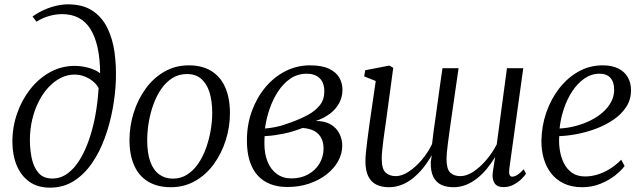

<svg xmlns="http://www.w3.org/2000/svg" viewBox="-20 -851 2954 883"><path d="M210 12Q152.5 12 114.2 -15.8Q76 -43.5 56.5 -91.2Q37 -139 37 -199Q37 -267.5 59 -330.2Q81 -393 120.2 -442.2Q159.5 -491.5 211.5 -519.8Q263.5 -548 323.5 -548Q356 -548 388.5 -538.8Q421 -529.5 440.5 -514Q440 -581 428.8 -632Q417.5 -683 396 -717.2Q374.5 -751.5 342 -768.8Q309.5 -786 265.5 -786Q237.5 -786 208 -778Q178.5 -770 147.5 -751.5L129.5 -775Q154.5 -793 182.5 -805.5Q210.5 -818 238.8 -824.5Q267 -831 292.5 -831Q362 -831 406 -801.2Q450 -771.5 474.2 -721.5Q498.5 -671.5 506.8 -610Q515 -548.5 513 -485Q511 -420 498.2 -350.8Q485.5 -281.5 462 -216.8Q438.5 -152 403 -100.5Q367.5 -49 319.5 -18.5Q271.5 12 210 12ZM221 -30Q259.5 -30 291.5 -53.8Q323.5 -77.5 348.2 -118.8Q373 -160 391 -213.2Q409 -266.5 419.5 -326.2Q430 -386 433.5 -446Q424 -464 406.5 -478Q389 -492 367.2 -500Q345.5 -508 322.5 -508Q290 -508 260 -493Q230 -478 204 -450.5Q178 -423 158.8 -385.5Q139.5 -348 128.5 -302.5Q117.5 -257 117.5 -206.5Q117.5 -163.5 126 -123Q134.5 -82.5 156.8 -56.2Q179 -30 221 -30Z M848.5 -550.5Q910 -550.5 952 -524.5Q994 -498.5 1015.8 -449.2Q1037.5 -400 1037.5 -330.5Q1037.5 -267 1018.2 -206.2Q999 -145.5 963.5 -96.5Q928 -47.5 877.8 -18.8Q827.5 10 765.5 10Q704.5 10 661.8 -15.5Q619 -41 597.2 -89.8Q575.5 -138.5 575.5 -206.5Q575.5 -271 594.8 -332.5Q614 -394 649.8 -443.2Q685.5 -492.5 736 -521.5Q786.5 -550.5 848.5 -550.5ZM839.5 -510.5Q802.5 -510.5 773.2 -492.2Q744 -474 722.2 -442.8Q700.5 -411.5 686 -372Q671.5 -332.5 664.2 -289.5Q657 -246.5 657 -205.5Q657 -147 671 -108Q685 -69 711.8 -49.2Q738.5 -29.5 775.5 -29.5Q811.5 -29.5 840.2 -47.8Q869 -66 890.8 -97.2Q912.5 -128.5 926.8 -167.8Q941 -207 948.5 -249.2Q956 -291.5 956 -332Q956 -385.5 943.8 -425.5Q931.5 -465.5 906 -488Q880.5 -510.5 839.5 -510.5Z M1301.5 9Q1257.5 9 1223 -4.5Q1188.5 -18 1164.5 -44.8Q1140.5 -71.5 1128 -111.5Q1115.5 -151.5 1115.5 -205Q1115.5 -277 1138 -339.2Q1160.5 -401.5 1200.2 -449.2Q1240 -497 1292.8 -523.8Q1345.5 -550.5 1405.5 -550.5Q1460.5 -550.5 1493.2 -534.8Q1526 -519 1540.5 -493.8Q1555 -468.5 1555 -438.5Q1555 -405 1540 -377Q1525 -349 1497.2 -328Q1469.5 -307 1432 -294.5Q1473.5 -295 1500.5 -279Q1527.5 -263 1540.8 -236.8Q1554 -210.5 1554 -181.5Q1554 -144 1535 -109.8Q1516 -75.5 1481.8 -48.8Q1447.5 -22 1401.5 -6.5Q1355.5 9 1301.5 9ZM1320 -30.5Q1364 -30.5 1397.2 -49Q1430.5 -67.5 1449.2 -98.8Q1468 -130 1468 -168Q1468 -194.5 1458 -215Q1448 -235.5 1426.8 -247.8Q1405.5 -260 1372 -262.5Q1364.5 -260 1351.8 -255.2Q1339 -250.5 1322 -245.5Q1305 -240.5 1285 -236.5Q1267.5 -233 1245.5 -229.5Q1223.5 -226 1197 -225Q1196.5 -216.5 1196.2 -208.5Q1196 -200.5 1196 -190Q1196 -143 1210.8 -107Q1225.5 -71 1253.5 -50.8Q1281.5 -30.5 1320 -30.5ZM1198.5 -260Q1222 -262 1241.8 -265.8Q1261.5 -269.5 1280.2 -275.2Q1299 -281 1319 -288.5Q1360.5 -303.5 1395 -322Q1429.5 -340.5 1450.5 -366.5Q1471.5 -392.5 1471.5 -430.5Q1471.5 -470.5 1450.2 -491.2Q1429 -512 1390.5 -512Q1348.5 -512 1315.5 -489.5Q1282.5 -467 1258.5 -430Q1234.5 -393 1219.5 -348.8Q1204.5 -304.5 1198.5 -260Z M1754 -284Q1752 -269.5 1748.8 -248.5Q1745.5 -227.5 1742.8 -204.2Q1740 -181 1737.8 -159.5Q1735.5 -138 1735.5 -122Q1735.5 -74.5 1753 -57.8Q1770.5 -41 1800.5 -41Q1828 -41 1859.5 -61.5Q1891 -82 1919.5 -115.5Q1948 -149 1967 -188.5Q1970 -218 1974.5 -250.2Q1979 -282.5 1983.5 -313Q1989 -351.5 1994 -389.8Q1999 -428 2004.5 -465.2Q2010 -502.5 2015 -537.5H2089Q2076 -448.5 2066.8 -383.8Q2057.5 -319 2051 -274Q2044.5 -229 2040.8 -199.2Q2037 -169.5 2035.2 -151Q2033.5 -132.5 2033.5 -120.5Q2033.5 -74 2050.2 -57.5Q2067 -41 2097.5 -41Q2125.5 -41 2156.2 -61Q2187 -81 2215.5 -114Q2244 -147 2264.5 -187L2311.5 -537.5H2386.5L2322.5 -77Q2320 -58 2323.2 -48.2Q2326.5 -38.5 2335.5 -38.5Q2346 -38.5 2359 -46.5Q2372 -54.5 2388.5 -72.5L2399 -52.5Q2394 -43.5 2379.2 -28.8Q2364.5 -14 2343 -2.2Q2321.5 9.5 2295.5 9.5Q2266 9.5 2254 -9.2Q2242 -28 2246.5 -60L2257 -129Q2239 -99 2217.8 -73.5Q2196.5 -48 2172.2 -29.2Q2148 -10.5 2121.2 -0.2Q2094.5 10 2065.5 10Q2033.5 10 2010 -0.8Q1986.5 -11.5 1973.5 -36.5Q1960.5 -61.5 1961 -103.5L1965.5 -137.5Q1948 -106 1926.5 -79.2Q1905 -52.5 1880 -32.2Q1855 -12 1827 -1Q1799 10 1768.5 10Q1735.5 10 1711.2 -1.8Q1687 -13.5 1673.8 -40Q1660.5 -66.5 1660.5 -110.5Q1660.5 -125.5 1663 -150.5Q1665.5 -175.5 1669 -203.5Q1672.5 -231.5 1675.8 -255Q1679 -278.5 1680.5 -289.5L1708 -478.5L1655 -499.5L1659.5 -528L1771 -549.5L1788.5 -539Z M2852.5 -87.5Q2837.5 -67 2808.8 -44.2Q2780 -21.5 2741.2 -5.8Q2702.5 10 2658 10Q2608.5 10 2572.5 -7.5Q2536.5 -25 2513.8 -55Q2491 -85 2480.2 -123.5Q2469.5 -162 2470 -204Q2471 -272 2492.5 -334Q2514 -396 2552 -444.8Q2590 -493.5 2640.8 -522Q2691.5 -550.5 2751.5 -550.5Q2795 -550.5 2824 -535.8Q2853 -521 2867.5 -495.2Q2882 -469.5 2882 -436.5Q2882 -393 2860 -359.2Q2838 -325.5 2801.8 -300.8Q2765.5 -276 2721.8 -259.5Q2678 -243 2633.5 -234.5Q2589 -226 2552 -225Q2549.5 -193.5 2554.5 -161Q2559.5 -128.5 2573.2 -100.8Q2587 -73 2611 -56.2Q2635 -39.5 2671 -39.5Q2699 -39.5 2727.2 -48Q2755.5 -56.5 2783.5 -73.5Q2811.5 -90.5 2837 -116.5ZM2737.5 -512Q2699.5 -512 2667.5 -489.8Q2635.5 -467.5 2611.5 -430.8Q2587.5 -394 2572.8 -349.5Q2558 -305 2553.5 -260Q2591.5 -262 2628 -271.8Q2664.5 -281.5 2696.5 -297.5Q2728.5 -313.5 2752.8 -335Q2777 -356.5 2790.8 -382.8Q2804.5 -409 2804.5 -438.5Q2804.5 -474 2787.2 -493Q2770 -512 2737.5 -512Z"/></svg>

Font: Merriweather 60pt Light
Style: Italic
Weight: 300
Italic angle: -7.8°
Version: Version 2.101